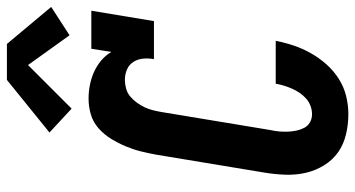

<svg xmlns="http://www.w3.org/2000/svg" viewBox="-256 -763 1027 555"><g transform="rotate(-90 257.5 -485.5)"><path d="M205 8Q175 8 146 1Q117 -6 94.5 -22Q72 -38 57 -62.5Q42 -87 35.5 -115Q29 -143 30 -173.5Q31 -204 36 -234L88 -548Q92 -570 97.5 -592Q103 -614 112 -635.5Q121 -657 133.5 -677.5Q146 -698 164 -714Q182 -730 204.5 -736.5Q227 -743 250 -743Q270 -743 290 -739Q310 -735 327.5 -727Q345 -719 360 -706.5Q375 -694 385 -677L394 -735H504L474 -554H364Q367 -570 365.5 -585.5Q364 -601 356 -613.5Q348 -626 334 -632Q320 -638 304 -638Q292 -638 279 -634.5Q266 -631 256 -622.5Q246 -614 238 -603Q230 -592 224.5 -580Q219 -568 216 -555.5Q213 -543 211 -531L159 -217Q156 -204 155 -191.5Q154 -179 154.5 -166.5Q155 -154 157.5 -142Q160 -130 165.5 -119.5Q171 -109 181.5 -103Q192 -97 205 -97Q217 -97 229 -101.5Q241 -106 250.5 -114.5Q260 -123 267 -133.5Q274 -144 279 -155.5Q284 -167 287.5 -178.5Q291 -190 293 -202H417Q412 -176 403.5 -150.5Q395 -125 381.5 -101Q368 -77 349.5 -56Q331 -35 307.5 -20Q284 -5 257.5 1.5Q231 8 205 8ZM221 -792 152 -856 304 -979H408L515 -851L433 -798L347 -918Z"/></g></svg>

Font: Iosevka Slab Extrabold Oblique
Style: Regular
Weight: 800
Italic angle: -9°
Monospace: yes
Designer: Belleve Invis
Foundry: Belleve Invis
Version: Version 11.1.1; ttfautohint (v1.8.3)